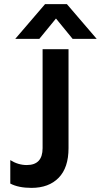

<svg xmlns="http://www.w3.org/2000/svg" viewBox="-20 -912 490 933"><path d="M30 -20V-134Q68 -110 110 -110Q187 -110 187 -192V-673H313V-192Q313 -97 265 -48Q217 1 133 1Q70 1 30 -20ZM199 -892H305L450 -723H333L252 -822L171 -723H54Z"/></svg>

Font: Hind Semibold
Style: Regular
Weight: 600
Designer: Manushi Parikh, Satya Rajpurohit
Foundry: Indian Type Foundry
Version: Version 1.201;PS 1.0;hotconv 1.0.78;makeotf.lib2.5.61930; tt